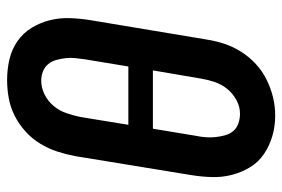

<svg xmlns="http://www.w3.org/2000/svg" viewBox="-147 -639 794 540"><g transform="rotate(90 250.0 -369.0)"><path d="M205 8Q175 8 147 1.5Q119 -5 96 -21Q73 -37 58.5 -60.5Q44 -84 37 -111.5Q30 -139 31 -168.5Q32 -198 37 -228L91 -552Q95 -578 103 -602.5Q111 -627 125.5 -650Q140 -673 160 -691.5Q180 -710 204.5 -722Q229 -734 254 -740Q279 -746 305 -746Q335 -746 362.5 -738Q390 -730 413 -714.5Q436 -699 450.5 -675Q465 -651 472 -623.5Q479 -596 478 -566.5Q477 -537 472 -507L419 -183Q414 -157 406 -132.5Q398 -108 384 -85Q370 -62 349.5 -43.5Q329 -25 305 -13Q281 -1 255.5 3.5Q230 8 205 8ZM342 -402 362 -523Q365 -537 366 -551Q367 -565 365.5 -578.5Q364 -592 360.5 -605Q357 -618 348.5 -628Q340 -638 327 -642.5Q314 -647 300 -647Q280 -647 261.5 -637Q243 -627 230 -611Q217 -595 210.5 -575.5Q204 -556 201 -537L178 -402ZM207 -88Q227 -88 246 -97.5Q265 -107 278.5 -123.5Q292 -140 298.5 -159.5Q305 -179 309 -198L331 -333H167L147 -212Q145 -198 143.5 -184Q142 -170 143.5 -157Q145 -144 148.5 -131Q152 -118 160 -108Q168 -98 180.5 -93Q193 -88 207 -88Z"/></g></svg>

Font: Iosevka Gothic
Style: Bold Italic
Weight: 700
Italic angle: -9°
Monospace: yes
Designer: Belleve Invis
Foundry: Belleve Invis
Version: Version 15.5.1; ttfautohint (v1.8.4)